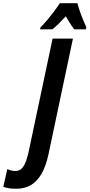

<svg xmlns="http://www.w3.org/2000/svg" viewBox="-173 -951 550 1179"><path d="M-71.8 208Q-98.6 208 -117.9 205.1Q-137.2 202.1 -152.8 195.8L-127.9 86.9Q-115.2 93.3 -103 96.2Q-90.8 99.1 -78.1 99.1Q-52.7 99.1 -37.1 81.1Q-21.5 63 -12 34.7Q-2.4 6.3 3.9 -23.9L149.9 -713.9H274.9L125 -4.9Q108.9 70.8 81.1 117.9Q53.2 165 14.9 186.5Q-23.4 208 -71.8 208ZM73.2 -771 75.2 -782.2Q97.7 -805.2 118.4 -829.8Q139.2 -854.5 158.4 -880.1Q177.7 -905.8 194.3 -931.2H302.2Q307.1 -912.1 316.4 -884.8Q325.7 -857.4 336.9 -830.1Q348.1 -802.7 357.4 -783.2L354.5 -771H282.2Q274.4 -781.7 266.1 -793.9Q257.8 -806.2 249.3 -820.6Q240.7 -835 231.4 -851.1Q208 -825.7 187.3 -805.4Q166.5 -785.2 148.4 -771Z"/></svg>

Font: Open Sans Condensed
Style: Italic
Weight: 400
Width: 3
Italic angle: -12°
Designer: Monotype Design Team
Foundry: Monotype Imaging Inc.
Version: Version 3.000